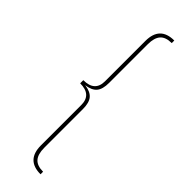

<svg xmlns="http://www.w3.org/2000/svg" viewBox="-312 -825 952 952"><g transform="rotate(45 164.0 -349.0)"><path d="M244 -800Q202 -800 183 -778.5Q164 -757 164 -712V-441Q164 -396 146 -375Q128 -354 88 -349Q128 -344 146 -323Q164 -302 164 -257V14Q164 59 183 80.5Q202 102 244 102V120Q144 120 144 17V-266Q144 -338 64 -338V-360Q144 -360 144 -432V-715Q144 -818 244 -818Z"/></g></svg>

Font: Fira Sans Thin
Style: Regular
Weight: 100
Designer: bBox Type GmbH & Carrois Corporate GbR & Edenspiekermann AG
Foundry: bBox Type GmbH & Carrois Corporate GbR & Edenspiekermann AG
Version: Version 4.301